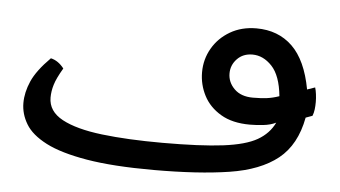

<svg xmlns="http://www.w3.org/2000/svg" viewBox="-39 -475 967 546"><g transform="rotate(5 445.0 -201.5)"><path d="M416 11.7Q299.8 11.7 224.9 -1Q149.9 -13.7 107.4 -35.6Q64.9 -57.6 47.9 -86.2Q30.8 -114.7 30.8 -146Q30.8 -176.3 44.9 -208.5Q59.1 -240.7 97.7 -279.3Q119.1 -274.4 135.3 -253.4Q117.7 -223.6 112.1 -204.8Q106.4 -186 106.4 -168Q106.4 -128.9 147 -106.9Q187.5 -85 261.2 -76.2Q335 -67.4 434.6 -67.4Q543 -67.4 607.2 -75.4Q671.4 -83.5 704.1 -102.3Q736.8 -121.1 752 -152.8Q736.3 -145 715.3 -142.8Q694.3 -140.6 677.7 -140.6Q627.4 -140.6 594.5 -160.2Q561.5 -179.7 545.4 -210.9Q529.3 -242.2 529.3 -277.3Q529.3 -314.5 547.4 -345.7Q565.4 -377 597.9 -396Q630.4 -415 672.9 -415Q734.9 -415 775.4 -376Q815.9 -336.9 831.1 -254.4L853.5 -262.2Q856 -254.4 857.4 -243.2Q858.9 -231.9 858.9 -220.7Q858.9 -210.4 857.7 -200Q856.4 -189.5 853 -181.2L834 -174.3Q819.3 -95.7 769.3 -55.7Q719.2 -15.6 631.6 -2Q543.9 11.7 416 11.7ZM679.7 -217.8Q702.6 -217.8 719.5 -220Q736.3 -222.2 754.4 -228.5Q748.5 -287.1 723.6 -313.5Q698.7 -339.8 668 -339.8Q641.1 -339.8 624.3 -322.3Q607.4 -304.7 607.4 -280.8Q607.4 -255.4 626.5 -236.6Q645.5 -217.8 679.7 -217.8Z"/></g></svg>

Font: Harmattan SemiBold
Style: Regular
Weight: 600
Designer: George W. Nuss III and SIL International
Foundry: SIL International
Version: Version 4.000